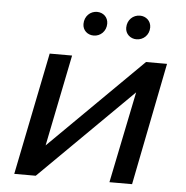

<svg xmlns="http://www.w3.org/2000/svg" viewBox="-52 -778 800 828"><g transform="rotate(5 348.0 -363.5)"><path d="M329 -624C358 -624 383 -647 383 -680C383 -708 362 -727 335 -727C306 -727 281 -704 281 -670C281 -643 302 -624 329 -624ZM514 -624C544 -624 569 -647 569 -680C569 -708 547 -727 521 -727C491 -727 466 -704 466 -670C466 -643 488 -624 514 -624ZM40 0H133L533 -396L452 0H550L655 -530H564L164 -134L244 -530H147Z"/></g></svg>

Font: AWKNG-Font Medium
Style: Italic
Weight: 500
Italic angle: -11.3°
Designer: Awakening Church
Foundry: Awakening Church
Version: Version 1.700;PS 001.700;hotconv 1.0.88;makeotf.lib2.5.64775